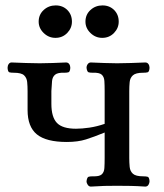

<svg xmlns="http://www.w3.org/2000/svg" viewBox="-20 -687 608 710"><path d="M316 3Q309 3 304.5 -3.5Q300 -10 300 -17Q302 -32 308 -33.5Q314 -35 323 -35Q347 -34 356 -42Q365 -50 366 -65.5Q367 -81 367 -103V-197Q328 -181 298 -171.5Q268 -162 227 -162Q151 -162 116.5 -190Q82 -218 82 -280V-350Q82 -368 80.5 -383.5Q79 -399 69 -408.5Q59 -418 31 -418Q21 -418 15 -419.5Q9 -421 8 -436Q8 -444 12 -450Q16 -456 23 -456Q52 -455 76.5 -454Q101 -453 127 -453Q153 -453 174.5 -454Q196 -455 224 -456Q232 -456 236 -450Q240 -444 240 -436Q239 -421 232.5 -419.5Q226 -418 218 -418Q194 -419 184 -411Q174 -403 172.5 -387.5Q171 -372 170 -350V-303Q170 -254 190.5 -232.5Q211 -211 261 -211Q283 -211 310.5 -215Q338 -219 367 -229V-350Q367 -372 366 -387.5Q365 -403 356 -411Q347 -419 323 -418Q314 -418 308 -419.5Q302 -421 300 -436Q300 -444 304.5 -450Q309 -456 316 -456Q345 -455 366 -454Q387 -453 413 -453Q440 -453 464 -454Q488 -455 517 -456Q525 -456 529 -450Q533 -444 533 -436Q532 -421 525.5 -419.5Q519 -418 509 -418Q482 -418 471.5 -408.5Q461 -399 459.5 -383.5Q458 -368 458 -350V-103Q458 -86 459.5 -70Q461 -54 471.5 -44.5Q482 -35 509 -35Q519 -35 525.5 -33.5Q532 -32 533 -17Q533 -10 529 -3.5Q525 3 517 3Q488 1 464 0.5Q440 0 413 0Q387 0 366 0.5Q345 1 316 3ZM358 -547Q333 -547 314.5 -565Q296 -583 296 -607Q296 -633 314.5 -650Q333 -667 359 -667Q385 -667 402 -650Q419 -633 419 -607Q419 -583 401.5 -565Q384 -547 358 -547ZM185 -547Q160 -547 141.5 -565Q123 -583 123 -607Q123 -633 141.5 -650Q160 -667 186 -667Q212 -667 229 -650Q246 -633 246 -607Q246 -583 228.5 -565Q211 -547 185 -547Z"/></svg>

Font: Alice
Style: Regular
Weight: 400
Designer: Ksenia Yerulevich
Foundry: Cyreal (http://www.cyreal.org/)
Version: Version 2.003; ttfautohint (v1.8.3)